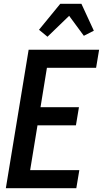

<svg xmlns="http://www.w3.org/2000/svg" viewBox="-20 -999 546 1019"><path d="M11 0 132 -735H506L490 -639H229L195 -430H399L383 -334H179L140 -96H401L385 0ZM232 -804 187 -841 300 -979H412L478 -836L425 -809L347 -915Z"/></svg>

Font: Iosevka Curly
Style: Bold Italic
Weight: 700
Italic angle: -9°
Monospace: yes
Designer: Belleve Invis
Foundry: Belleve Invis
Version: Version 22.1.2; ttfautohint (v1.8.4)